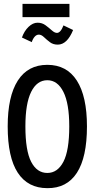

<svg xmlns="http://www.w3.org/2000/svg" viewBox="-20 -967 490 998"><path d="M226 11Q125 11 72.5 -69Q20 -149 20 -310Q20 -466 72.5 -548Q125 -630 226 -630Q327 -630 379.5 -548Q432 -466 432 -310Q432 -149 379.5 -68.5Q327 12 226 11ZM226 -68Q279 -68 309.5 -126Q340 -184 340 -310Q340 -429 309.5 -489.5Q279 -550 226 -550Q172 -550 142 -489.5Q112 -429 112 -310Q112 -184 142 -126Q172 -68 226 -68ZM310 -835 360 -811Q329 -735 280 -735Q256 -735 239 -748Q222 -761 208.5 -774Q195 -787 182 -787Q170 -787 160.5 -776.5Q151 -766 145 -748L94 -772Q106 -806 128.5 -827.5Q151 -849 175 -849Q199 -849 217 -835.5Q235 -822 249.5 -809Q264 -796 276 -796Q295 -796 310 -835ZM97 -878V-947H341V-878Z"/></svg>

Font: Inconsolata SemiCondensed SemiBold
Style: Regular
Weight: 600
Width: 4
Monospace: yes
Designer: Raph Levien, Cyreal, Brenton Simpson
Foundry: Raph Levien, Cyreal, Google
Version: Version 3.001; ttfautohint (v1.8.2.53-6de2)